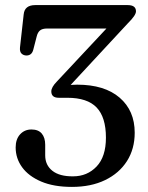

<svg xmlns="http://www.w3.org/2000/svg" viewBox="-20 -720 580 754"><path d="M509 -199Q509 -135 478.5 -87.2Q448 -39.5 392.8 -12.8Q337.5 14 262.5 14Q191 14 141.8 -7Q92.5 -28 67 -63Q41.5 -98 41.5 -141Q41.5 -173.5 59 -192.5Q76.5 -211.5 103.5 -211.5Q130.5 -211.5 144 -195.5Q157.5 -179.5 157.5 -151.5V-110Q157.5 -71.5 185.8 -49.2Q214 -27 267 -27.5Q322.5 -27.5 359.2 -66Q396 -104.5 396 -179.5Q396 -259.5 359.5 -297.8Q323 -336 244.5 -336H211Q181.5 -336 181.5 -361Q181.5 -377.5 203 -399.5L398 -608H165Q146.5 -608 137.2 -600.5Q128 -593 124 -576.5L111 -526Q105.5 -502 83.5 -502Q71.5 -502.5 64.2 -510Q57 -517.5 58.5 -533.5L73 -663.5Q76.5 -700 118.5 -700H481.5Q514 -700 514 -675.5Q514 -660 483 -629.5L257.5 -386.5Q270.5 -387.5 283 -387.5Q390.5 -387.5 449.8 -336.5Q509 -285.5 509 -199Z"/></svg>

Font: Fraunces 9pt S050
Style: Regular
Weight: 400
Version: Version 1.000; ttfautohint (v1.8.3)